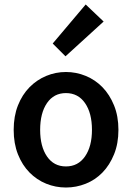

<svg xmlns="http://www.w3.org/2000/svg" viewBox="-20 -824 589 856"><path d="M274 12Q228 12 186 -5Q144 -22 111.5 -55Q79 -88 60 -136Q41 -184 41 -245Q41 -306 60 -354Q79 -402 111.5 -435Q144 -468 186 -485.5Q228 -503 274 -503Q320 -503 362.5 -485.5Q405 -468 437 -435Q469 -402 488.5 -354Q508 -306 508 -245Q508 -184 488.5 -136Q469 -88 437 -55Q405 -22 362.5 -5Q320 12 274 12ZM274 -82Q328 -82 359 -126.5Q390 -171 390 -245Q390 -320 359 -364.5Q328 -409 274 -409Q220 -409 189.5 -364.5Q159 -320 159 -245Q159 -171 189.5 -126.5Q220 -82 274 -82ZM272 -573 215 -630 362 -804 442 -728Z"/></svg>

Font: TT Toshiba Sans Medium
Style: Regular
Weight: 500
Designer: Paul D. Hunt
Foundry: Toshiba Corporation
Version: Version 2.020;PS 2.000;hotconv 1.0.86;makeotf.lib2.5.63406